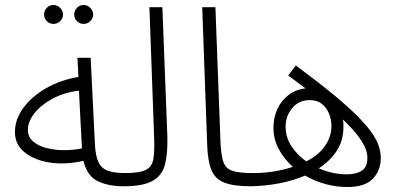

<svg xmlns="http://www.w3.org/2000/svg" viewBox="-20 -743 1599 771"><path d="M316 -647Q300 -647 289 -658Q278 -669 278 -685Q278 -700 289 -711.5Q300 -723 316 -723Q331 -723 342.5 -711.5Q354 -700 354 -685Q354 -669 342.5 -658Q331 -647 316 -647ZM195 -647Q179 -647 168 -658Q157 -669 157 -685Q157 -700 168 -711.5Q179 -723 195 -723Q210 -723 221.5 -711.5Q233 -700 233 -685Q233 -669 221.5 -658Q210 -647 195 -647Z M476 5Q415 5 372.5 -15.5Q330 -36 315 -97Q263 -85 214 -87Q165 -89 125.5 -104.5Q86 -120 63 -147Q40 -174 40 -213Q40 -264 74 -310Q108 -356 165.5 -389Q223 -422 295 -434L291 -511H344L361 -168Q363 -118 375 -92.5Q387 -67 413 -57.5Q439 -48 483 -48Q496 -48 502 -40.5Q508 -33 508 -23Q508 -13 499 -4Q490 5 476 5ZM92 -222Q92 -193 113 -175Q134 -157 167 -148.5Q200 -140 237.5 -140Q275 -140 309 -147V-148L297 -379Q238 -372 191.5 -347Q145 -322 118.5 -288.5Q92 -255 92 -222Z M476 5 483 -48Q541 -48 566 -61Q591 -74 596 -105Q601 -136 599 -190L580 -714H632L652 -196Q654 -127 642.5 -82.5Q631 -38 592.5 -16.5Q554 5 476 5Z M988 5Q917 5 880 -10Q843 -25 828.5 -61.5Q814 -98 812 -161L792 -714H845L865 -182Q867 -126 875.5 -97Q884 -68 910.5 -58Q937 -48 994 -48Q1008 -48 1014 -40.5Q1020 -33 1020 -23Q1020 -13 1010.5 -4Q1001 5 988 5Z M1374 8Q1330 8 1286.5 -4Q1243 -16 1205 -38Q1156 -17 1099.5 -6.5Q1043 4 988 5L995 -48Q1036 -48 1076.5 -54Q1117 -60 1156 -73Q1121 -104 1099.5 -144Q1078 -184 1078 -230Q1078 -270 1093.5 -304.5Q1109 -339 1138.5 -361.5Q1168 -384 1207 -388Q1174 -413 1137 -440L1168 -480Q1260 -412 1321.5 -361Q1383 -310 1420.5 -271.5Q1458 -233 1477 -204Q1496 -175 1502.5 -152Q1509 -129 1509 -108Q1509 -59 1477.5 -25.5Q1446 8 1374 8ZM1127 -235Q1127 -191 1150.5 -155.5Q1174 -120 1210 -95Q1260 -120 1285.5 -157.5Q1311 -195 1311 -237Q1311 -262 1301.5 -286Q1292 -310 1273 -325.5Q1254 -341 1224 -341Q1180 -341 1153.5 -309Q1127 -277 1127 -235ZM1359 -232Q1359 -178 1332 -137Q1305 -96 1260 -67Q1316 -43 1373 -43Q1412 -43 1434 -58.5Q1456 -74 1455 -108Q1456 -123 1449 -143Q1442 -163 1421 -192.5Q1400 -222 1357 -263Q1360 -248 1359 -232Z"/></svg>

Font: Noto Sans Arabic Light
Style: Regular
Weight: 300
Designer: Monotype Design Team, Nadine Chahine, Nizar Qandah and Khaled Hosny
Foundry: Monotype Imaging Inc.
Version: Version 2.012; ttfautohint (v1.8.4.7-5d5b)